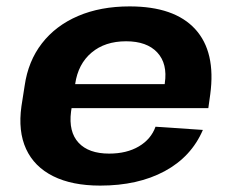

<svg xmlns="http://www.w3.org/2000/svg" viewBox="-20 -570 728 600"><path d="M293 10Q205 10 146 -19.5Q87 -49 61.5 -104.5Q36 -160 47 -238L57 -302Q68 -379 111 -434.5Q154 -490 224 -520Q294 -550 385 -550Q525 -550 590 -479Q655 -408 637 -275L631 -232H175L186 -307H517L492 -279L495 -310Q504 -371 471.5 -406Q439 -441 374 -441Q308 -441 266 -405.5Q224 -370 215 -308L202 -221Q194 -158 225.5 -124Q257 -90 321 -90Q376 -90 414 -112.5Q452 -135 466 -174L614 -164Q578 -80 494.5 -35Q411 10 293 10Z"/></svg>

Font: Pathway Extreme 28pt
Style: Bold Italic
Weight: 700
Italic angle: -8°
Designer: Eduardo Rodriguez Tunni
Foundry: Eduardo Rodriguez Tunni
Version: Version 1.001;gftools[0.9.26]